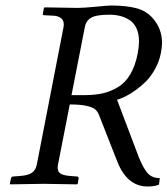

<svg xmlns="http://www.w3.org/2000/svg" viewBox="-20 -674 614 704"><path d="M380.9 -620.1Q333 -620.1 314 -608.9Q294.9 -597.7 291 -574.2L242.2 -325.2H290Q327.6 -325.2 356.7 -331.8Q385.7 -338.4 412.6 -354.5Q439.5 -370.6 457.8 -401.6Q476.1 -432.6 484.9 -478Q489.7 -504.9 489.7 -521.5Q489.7 -550.3 480.2 -570.6Q470.7 -590.8 454.1 -601.1Q437.5 -611.3 419.7 -615.7Q401.9 -620.1 380.9 -620.1ZM387.2 -653.8Q441.9 -653.8 479.7 -644Q517.6 -634.3 543 -604Q574.2 -565.9 574.2 -516.6Q574.2 -502.9 569.8 -479Q564 -449.2 549.3 -422.4Q534.7 -395.5 517.1 -377.4Q499.5 -359.4 478.5 -344.2Q457.5 -329.1 440.9 -321Q424.3 -313 409.2 -308.1L488.8 -98.1Q504.4 -59.1 520.5 -40Q536.6 -21 565.9 -21L563 2.9Q547.4 9.8 521 9.8Q447.3 9.8 411.1 -79.1L342.8 -252.9Q337.4 -266.1 328.6 -273.4Q319.8 -280.8 297.1 -285.9Q274.4 -291 235.8 -291L192.9 -71.8Q191.4 -64.5 191.4 -59.1Q191.4 -44.4 201.9 -37.6Q212.4 -30.8 236.8 -28.8L262.2 -26.9Q269.5 -26.9 268.1 -19L265.1 0L262.2 2Q172.4 0 140.1 0Q107.9 0 18.1 2L16.1 0L20 -19Q21.5 -26.9 28.8 -26.9L54.2 -28.8Q84.5 -31.2 97.7 -41Q111.3 -50.8 115.2 -71.8L212.9 -574.2Q213.9 -581.1 213.9 -583.5Q213.9 -600.1 203.4 -607.7Q192.9 -615.2 179.2 -616.2L142.1 -618.2Q135.7 -618.2 137.2 -624L141.1 -645L144 -647Q233.9 -645 265.1 -645Q286.1 -645 331.5 -649.4Q377 -653.8 387.2 -653.8Z"/></svg>

Font: Linux Libertine G
Style: Italic
Weight: 400
Italic angle: -12°
Designer: Philipp H. Poll
Foundry: Philipp H. Poll
Version: Version 5.1.3